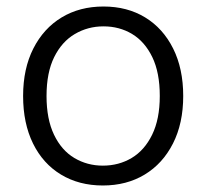

<svg xmlns="http://www.w3.org/2000/svg" viewBox="-20 -558 634 590"><path d="M296 12Q223 12 167.5 -21.5Q112 -55 81.5 -117Q51 -179 51 -263Q51 -347 82.5 -409Q114 -471 169.5 -504.5Q225 -538 298 -538Q371 -538 426 -504.5Q481 -471 512 -409Q543 -347 543 -263Q543 -179 511.5 -117Q480 -55 424.5 -21.5Q369 12 296 12ZM296 -49Q345 -49 384.5 -72.5Q424 -96 447.5 -144Q471 -192 471 -263Q471 -335 448 -382.5Q425 -430 386 -453.5Q347 -477 298 -477Q250 -477 210 -453.5Q170 -430 146.5 -382.5Q123 -335 123 -263Q123 -192 146 -144Q169 -96 208.5 -72.5Q248 -49 296 -49Z"/></svg>

Font: DM Sans 9pt Light
Style: Regular
Weight: 300
Version: Version 4.004;gftools[0.9.30]